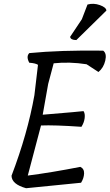

<svg xmlns="http://www.w3.org/2000/svg" viewBox="-20 -996 583 1016"><path d="M206 -389Q410 -406 422 -408Q431 -395 428 -371Q425 -347 411 -325Q267 -335 197 -332L127 -67Q252 -83 405 -113Q426 -103 425 -78Q424 -53 409 -29L118 0Q42 -21 41 -66Q126 -289 162 -492L181 -653Q167 -662 135 -664Q117 -697 135 -715Q297 -731 526 -728Q546 -713 537 -675Q528 -637 501 -615L438 -656Q348 -670 264 -661L235 -552ZM443 -972Q475 -981 508.5 -969Q542 -957 543 -940L384 -784Q354 -784 351 -801L413 -894Z"/></svg>

Font: Tillana
Style: Regular
Weight: 400
Designer: Lipi Raval (Devanagari, Latin), Jonny Pinhorn (Latin)
Foundry: Indian Type Foundry
Version: Version 2.002;PS 1.0;hotconv 1.0.79;makeotf.lib2.5.61930; tt